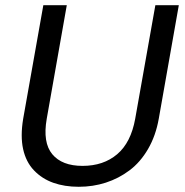

<svg xmlns="http://www.w3.org/2000/svg" viewBox="-20 -717 715 744"><path d="M69.8 -256.8 147.9 -696.8H238.8L161.1 -256.8Q145 -164.6 182.6 -119.4Q220.2 -74.2 299.8 -74.2Q380.9 -74.2 434.1 -119.4Q487.3 -164.6 503.9 -256.8L582 -696.8H672.9L595.2 -256.8Q583.5 -190.9 553.7 -139.6Q523.9 -88.4 481.9 -56.9Q439.9 -25.4 390.1 -9.3Q340.3 6.8 285.2 6.8Q230 6.8 186.3 -8.8Q142.6 -24.4 111.6 -56.9Q80.6 -89.4 69.6 -139.2Q58.6 -189 69.8 -256.8Z"/></svg>

Font: Poppins
Style: Italic
Weight: 400
Italic angle: -10°
Designer: Ninad Kale (Devanagari), Jonny Pinhorn (Latin)
Foundry: Indian Type Foundry
Version: Version 3.200;PS 1.000;hotconv 16.6.54;makeotf.lib2.5.65590